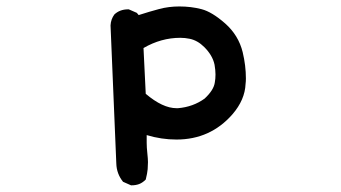

<svg xmlns="http://www.w3.org/2000/svg" viewBox="-20 -423 1040 586"><path d="M689.5 -74.2Q622.1 2.9 518.6 2.9Q472.7 2.9 427.7 -10.7Q427.7 -2 427.7 12.7Q427.7 27.3 429.7 44.9Q431.6 62.5 431.6 71.8Q431.6 81.1 430.7 93.3Q429.7 105.5 424.8 125Q415 134.8 404.8 138.7Q394.5 142.6 381.8 142.6H379.9L355.5 131.8Q335.9 107.4 335 76.2L317.4 -344.7V-345.7Q318.4 -364.3 329.1 -378.9Q345.7 -394.5 371.1 -394.5H373L397.5 -383.8L403.3 -377Q436.5 -387.7 465.8 -395.5Q495.1 -403.3 527.3 -403.3Q563.5 -403.3 595.2 -395Q627 -386.7 667 -351.6Q708 -315.4 720.7 -263.7Q730.5 -222.7 730.5 -183.6Q730.5 -174.8 729.5 -167Q727.5 -118.2 689.5 -74.2ZM530.3 -307.6Q471.7 -307.6 418 -276.4L424.8 -136.7Q476.6 -92.8 518.6 -92.8Q521.5 -92.8 523.4 -92.8Q569.3 -96.7 604.5 -122.1Q632.8 -148.4 635.7 -171.9Q637.7 -182.6 637.7 -195.8Q637.7 -209 634.8 -225.6Q628.9 -253.9 603.5 -279.3Q583 -299.8 558.6 -304.7Q544.9 -307.6 530.3 -307.6Z"/></svg>

Font: JasonHandwriting2
Style: SemiBold
Weight: 600
Version: Version 1.04.7